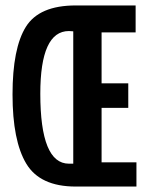

<svg xmlns="http://www.w3.org/2000/svg" viewBox="-20 -685 540 705"><path d="M258 -665H478V-566H353V-379H451V-289H353V-89H481V0H258Q127 0 76.5 -84Q26 -168 26 -338Q26 -508 75 -586.5Q124 -665 258 -665ZM128 -341Q128 -84 233 -84H249V-570Q236 -571 233 -571Q128 -571 128 -341Z"/></svg>

Font: Lekton
Style: Bold
Weight: 700
Designer: Paolo Mazzetti, Luciano Perondi, Raffaele Flato, Elena Papassissa, Emilio Macchia, Michela Povoleri, Tobias Seemiller, R
Version: Version 34.000